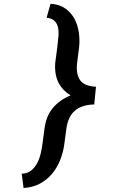

<svg xmlns="http://www.w3.org/2000/svg" viewBox="-20 -799 627 998"><path d="M92.8 104 102.5 178.2Q149.9 175.3 186.8 155.8Q223.6 136.2 250 105Q276.4 73.7 292.5 33.4Q308.6 -6.8 314.5 -51.3L325.2 -131.3Q334 -194.3 370.4 -224.6Q406.7 -254.9 469.7 -255.9L479 -348.1Q418.9 -351.1 396.5 -382.1Q374 -413.1 380.9 -472.2L391.1 -552.7Q395.5 -591.8 389.6 -631.3Q383.8 -670.9 366.2 -703.1Q348.1 -734.9 317.9 -755.9Q287.6 -776.9 242.7 -779.3L222.2 -707Q245.6 -704.6 259.5 -693.6Q273.4 -682.6 279.3 -664.6Q286.6 -641.6 283.7 -610.4Q280.8 -579.1 277.8 -553.2L267.1 -472.7Q264.6 -442.9 269.3 -415.5Q273.9 -388.2 286.1 -365.2Q296.4 -346.7 311.5 -331.1Q326.7 -315.4 346.7 -303.2Q288.6 -278.8 254.2 -237.1Q219.7 -195.3 211.4 -131.3L200.7 -51.3Q197.8 -27.3 191.4 -0.5Q185.1 26.4 172.9 49.3Q160.6 72.3 141.4 87.9Q122.1 103.5 92.8 104Z"/></svg>

Font: Roboto Mono SemiBold
Style: Italic
Weight: 600
Italic angle: -10°
Monospace: yes
Designer: Google
Version: Version 3.000